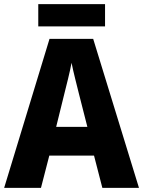

<svg xmlns="http://www.w3.org/2000/svg" viewBox="-20 -996 688 923"><path d="M485 -976H164V-869H485ZM472 -93H648L428 -809H218L0 -93H177L217 -248H432ZM360 -543 400 -386H250L289 -544C298 -580 317 -654 324 -694C332 -652 350 -584 360 -543Z"/></svg>

Font: Noto Sans Kannada UI SemiCondensed ExtraBold
Style: Regular
Weight: 800
Width: 4
Designer: Jelle Bosma - Monotype Design Team
Foundry: Monotype Imaging Inc.
Version: Version 2.005